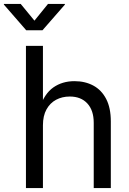

<svg xmlns="http://www.w3.org/2000/svg" viewBox="-59 -962 661 982"><path d="M160.6 -321.3V0H73.7V-727.5H160.6V-408.7H143.1Q168 -482.9 213.9 -514.9Q259.8 -546.9 321.8 -546.9Q376.5 -546.9 418.5 -524.2Q460.4 -501.5 484.1 -455.8Q507.8 -410.2 507.8 -340.8V0H420.4V-334Q420.4 -397.5 387.7 -432.9Q355 -468.3 297.9 -468.3Q258.8 -468.3 227.8 -451.7Q196.8 -435.1 178.7 -402.3Q160.6 -369.6 160.6 -321.3ZM46.9 -941.9 117.2 -856.4 186.5 -941.9H272.9V-938.5L158.2 -807.1H75.2L-39.1 -938.5V-941.9Z"/></svg>

Font: Inter 18pt
Style: Regular
Weight: 400
Designer: Rasmus Andersson
Foundry: rsms
Version: Version 4.001;git-66647c0bb